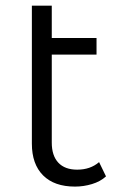

<svg xmlns="http://www.w3.org/2000/svg" viewBox="-20 -661 428 685"><path d="M247.6 4.7Q173.6 4.7 133.6 -35.4Q93.7 -75.5 93.7 -148.4V-640.8H164.7V-152.2Q164.7 -105.7 188 -80.7Q211.3 -55.7 255.4 -55.7Q302.3 -55.7 333.5 -82.6L358.2 -31.7Q338 -13.3 308.2 -4.3Q278.4 4.7 247.6 4.7ZM132.6 -466.3V-525.5H324.4V-466.3Z"/></svg>

Font: Montserrat Alternates Thin
Style: Regular
Weight: 100
Designer: Julieta Ulanovsky
Foundry: Julieta Ulanovsky
Version: Version 9.000